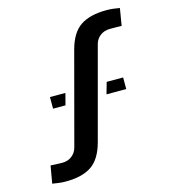

<svg xmlns="http://www.w3.org/2000/svg" viewBox="-119 -907 910 1015"><g transform="rotate(-15 336.0 -400.0)"><path d="M115.5 9.5Q96 9.5 77.5 7Q59 4.5 43 2L59.5 -93.5Q72 -92.5 92.2 -91.8Q112.5 -91 123.5 -91Q154 -91 175.8 -107.8Q197.5 -124.5 205 -151.5L339 -653.5Q362.5 -741 414.8 -775.5Q467 -810 557 -810Q577 -810 595 -807.8Q613 -805.5 629 -802.5L613.5 -709Q600 -709.5 580 -709.5Q560 -709.5 549.5 -709.5Q518.5 -709.5 496.5 -693Q474.5 -676.5 467 -649.5L332.5 -147.5Q309 -60 257.5 -25.2Q206 9.5 115.5 9.5ZM442.5 -380 460.5 -443.5H550.5V-380ZM150 -380V-443.5H234.5L218 -380Z"/></g></svg>

Font: Big Shoulders Stencil Display ExtraBold
Style: Regular
Weight: 800
Designer: Patric King
Foundry: XO Type Co
Version: Version 1.000